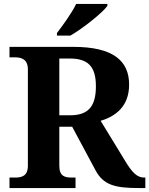

<svg xmlns="http://www.w3.org/2000/svg" viewBox="-20 -951 755 971"><path d="M268 -784V-771H336C399 -807 498 -886 523 -921V-931H365C344 -886 297 -822 268 -784ZM28 0H362V-53H343C307 -53 280 -60 280 -113V-310H345L463 -90C503 -15 562 0 682 0H715V-53H709C673 -53 648 -79 613 -137L489 -340C563 -362 633 -412 633 -523C633 -643 553 -714 351 -714H28V-661H56C86 -661 121 -653 121 -600V-113C121 -60 89 -53 56 -53H28ZM335 -368H280V-655H333C424 -655 465 -616 465 -515C465 -417 430 -368 335 -368Z"/></svg>

Font: Noto Serif Georgian Bold
Style: Regular
Weight: 700
Designer: Monotype Design Team, Akaki Razmadze
Foundry: Google LLC
Version: Version 2.003